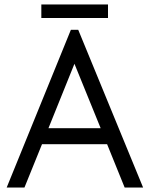

<svg xmlns="http://www.w3.org/2000/svg" viewBox="-20 -844 674 864"><path d="M624 0H541L462 -195H169L90 0H10L299 -710H332ZM315 -557 198 -267H433ZM166 -824H466V-763H166Z"/></svg>

Font: Tilda Sans
Style: Regular
Weight: 400
Designer: ParaType Ltd
Foundry: ParaType Ltd
Version: Version 1.002W